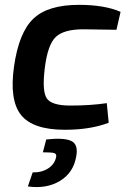

<svg xmlns="http://www.w3.org/2000/svg" viewBox="-20 -524 534 793"><path d="M421 -98 429 -17Q353 12 248 12Q116 12 67 -49Q18 -110 38 -250Q58 -390 118 -447Q178 -504 306 -504Q412 -504 478 -475L461 -401Q359 -403 324 -403Q244 -403 210.5 -371.5Q177 -340 165 -243Q153 -145 174 -116.5Q195 -88 270 -88Q354 -88 421 -98ZM157 105 171 52Q244 44 274 58Q304 72 295 121Q284 189 228 223Q172 257 95 246L115 188Q152 189 179 171.5Q206 154 212 124Q214 112 204.5 108.5Q195 105 157 105Z"/></svg>

Font: Exo 2.0 Semi Bold
Style: Italic
Weight: 600
Italic angle: -8°
Designer: Natanael Gama
Version: Version 1.001;PS 001.001;hotconv 1.0.70;makeotf.lib2.5.58329